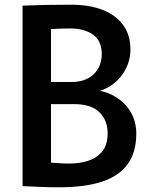

<svg xmlns="http://www.w3.org/2000/svg" viewBox="-20 -792 641 817"><path d="M231 5Q195 5 157 3.5Q119 2 76 0V-768Q123 -770 172.5 -771Q222 -772 282 -772Q360 -772 416.5 -750Q473 -728 504 -685.5Q535 -643 535 -581Q535 -534 511.5 -492Q488 -450 446 -424Q404 -398 349 -398V-411Q415 -411 462.5 -385Q510 -359 535 -317Q560 -275 560 -224Q560 -145 523.5 -94Q487 -43 414 -19Q341 5 231 5ZM197 -84 180 -102Q206 -99 230.5 -97.5Q255 -96 275 -96Q320 -96 357 -108.5Q394 -121 416 -149Q438 -177 438 -225Q438 -280 403 -314.5Q368 -349 294 -349H136V-443H283Q345 -443 379 -476.5Q413 -510 413 -562Q413 -618 376 -644.5Q339 -671 278 -671Q256 -671 230.5 -670Q205 -669 179 -667L197 -687Z"/></svg>

Font: Yaldevi ExtraLight SemiBold
Style: Regular
Weight: 600
Version: Version 1.100